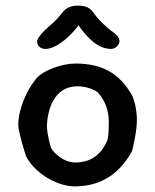

<svg xmlns="http://www.w3.org/2000/svg" viewBox="-20 -659 552 683"><path d="M257 -639C221 -639 208 -622 201 -613C194 -604 181 -587 152 -563C134 -548 112 -523 112 -512C112 -502 118 -485 142 -485C183 -485 236 -536 259 -569C287 -530 325 -485 375 -485C393 -485 405 -502 405 -512C405 -520 402 -530 383 -544C360 -560 330 -589 316 -609C303 -629 289 -639 257 -639ZM449 -321C404 -400 341 -433 248 -433C202 -433 131 -409 107 -377C73 -335 45 -269 45 -214C45 -192 66 -124 72 -105C98 -49 178 4 246 4C349 4 411 -51 450 -122C454 -139 467 -192 467 -233C467 -260 460 -301 449 -321ZM362 -160C344 -119 313 -81 247 -81C203 -81 167 -121 162 -132C157 -142 147 -192 147 -205C147 -267 172 -352 255 -352C299 -352 326 -332 326 -332C353 -305 367 -265 367 -227C367 -192 365 -168 362 -160Z"/></svg>

Font: Itim
Style: Regular
Weight: 400
Designer: CadsonDemak Team
Foundry: Pablo Impallari
Version: Version 1.002;PS 001.002;hotconv 1.0.88;makeotf.lib2.5.64775